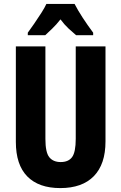

<svg xmlns="http://www.w3.org/2000/svg" viewBox="-20 -951 619 981"><path d="M519 -228Q519 -112 459.5 -51Q400 10 288 10Q178 10 119.5 -49.5Q61 -109 61 -226V-714H212V-241Q212 -172 232 -147.5Q252 -123 290 -123Q330 -123 348.5 -148.5Q367 -174 367 -242V-714H519ZM361 -931Q378 -898 402.5 -860.5Q427 -823 456 -784V-771H369Q352 -785 330.5 -805Q309 -825 289 -852Q268 -825 246 -804Q224 -783 211 -771H122V-784Q136 -803 155 -830.5Q174 -858 191.5 -885.5Q209 -913 217 -931Z"/></svg>

Font: Noto Sans Gujarati ExtraCondensed ExtraBold
Style: Regular
Weight: 800
Width: 2
Designer: Jelle Bosma - Monotype Design Team, Universal Thirst
Foundry: Monotype Imaging Inc.
Version: Version 2.106; ttfautohint (v1.8.4.7-5d5b)